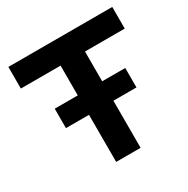

<svg xmlns="http://www.w3.org/2000/svg" viewBox="-159 -843 969 987"><g transform="rotate(-30 326.0 -350.0)"><path d="M253.5 0V-279.5H116.7V-394.9H253.5V-571.6H17.7V-700H634.3V-571.6H398.5V-394.9H535.3V-279.5H398.5V0Z"/></g></svg>

Font: Red Hat Display VF
Style: Regular
Weight: 300
Designer: Pentagram, MCKL
Foundry: Pentagram, MCKL
Version: Version 1.023